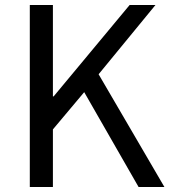

<svg xmlns="http://www.w3.org/2000/svg" viewBox="-20 -753 686 773"><path d="M193 -733H100V0H193V-232L319 -382L538 0H642L377 -454L606 -733H502L196 -365H193Z"/></svg>

Font: Spoqa Han Sans Neo
Style: Regular
Weight: 400
Designer: [Spoqa Han Sans Neo] Dong-huui Kim ___ Younghwa Kang ___ Yujin Lee ___ [Noto Sans] Ryoko NISHIZUKA ____ (kana & ideograp
Foundry: Spoqa (http://www.spoqa-han-sans.com)
Version: Version 1.100;hotconv 1.0.109;makeotfexe 2.5.65596